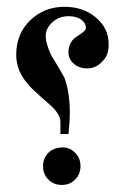

<svg xmlns="http://www.w3.org/2000/svg" viewBox="-20 -680 360 560"><path d="M296.9 -550.8Q296.9 -519.5 281.2 -503.9Q261.7 -480.5 234.4 -480.5Q210.9 -480.5 195.3 -494.1Q179.7 -507.8 179.7 -527.3Q179.7 -558.6 205.1 -574.2Q230.5 -589.8 230.5 -597.7Q230.5 -613.3 216.8 -623Q203.1 -632.8 179.7 -632.8Q152.3 -632.8 132.8 -615.2Q113.3 -597.7 113.3 -574.2Q113.3 -554.7 128.9 -519.5Q160.2 -468.8 168 -453.1Q183.6 -410.2 183.6 -351.6Q183.6 -324.2 179.7 -289.1H156.2Q156.2 -296.9 156.2 -300.8V-324.2Q156.2 -347.7 125 -375Q66.4 -425.8 62.5 -433.6Q27.3 -472.7 27.3 -519.5Q27.3 -582 68.4 -621.1Q109.4 -660.2 168 -660.2Q222.7 -660.2 259.8 -628.9Q296.9 -597.7 296.9 -550.8ZM214.8 -195.3Q214.8 -171.9 199.2 -156.2Q183.6 -140.6 160.2 -140.6Q136.7 -140.6 121.1 -156.2Q105.5 -171.9 105.5 -195.3Q105.5 -218.8 121.1 -234.4Q136.7 -250 164.1 -250Q183.6 -250 199.2 -234.4Q214.8 -218.8 214.8 -195.3Z"/></svg>

Font: 和音 by 宁静之雨，公众号njzyshare
Style: Regular
Weight: 400
Designer: Steve Matteson
Foundry: Ascender Corporation
Version: Version 6.00;June 8, 2018;FontCreator 11.0.0.2388 32-bit